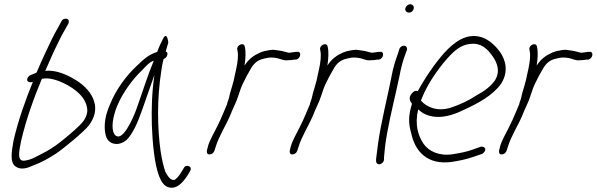

<svg xmlns="http://www.w3.org/2000/svg" viewBox="-20 -729 2794 899"><path d="M111 -367C98 -347 119 -340 134 -346C100 -262 65 -166 43 -69C34 -16 25 33 55 52C78 67 107 59 135 46C171 33 207 13 241 -9C273 -30 374 -112 397 -143C410 -161 419 -179 423 -197C427 -215 427 -234 421 -253C410 -293 376 -328 340 -351C307 -372 261 -396 211 -398C205 -398 199 -398 192 -397C212 -444 233 -491 254 -533C264 -553 273 -572 284 -590L300 -618C302 -623 303 -627 302 -632C299 -646 274 -644 268 -630L253 -602C242 -583 231 -563 221 -542C199 -496 176 -448 155 -398C153 -395 152 -388 149 -388L122 -377C117 -375 114 -372 111 -367ZM79 -70C103 -173 139 -271 176 -360C184 -361 193 -362 202 -362C219 -361 238 -356 257 -349C311 -327 370 -289 385 -236C389 -222 390 -209 387 -197C384 -185 379 -173 369 -160C359 -147 337 -126 304 -98C270 -69 244 -49 226 -38C208 -26 191 -16 174 -8C149 5 124 20 96 23C54 30 73 -34 79 -70Z M474 -175C467 -136 470 -96 484 -75C502 -51 539 -46 572 -73C602 -102 625 -156 644 -210C664 -265 683 -323 703 -378C691 -296 689 -219 691 -143C694 -60 703 38 725 96C736 124 749 141 766 147C807 161 837 124 857 94L870 72C884 49 849 37 840 59L827 80C819 93 811 103 802 110C798 114 791 115 785 112C775 109 765 96 754 75C746 51 738 19 732 -21C717 -127 714 -265 736 -402C738 -421 743 -438 746 -453C753 -455 761 -461 763 -471C766 -480 763 -485 756 -488C761 -505 764 -518 768 -529C765 -559 756 -572 744 -549C738 -538 722 -504 716 -486C715 -485 714 -485 713 -485C677 -473 655 -454 622 -422C574 -378 523 -311 495 -240C485 -216 477 -194 474 -175ZM529 -234C556 -298 602 -359 645 -400C664 -420 678 -437 700 -445C671 -375 645 -291 618 -216C602 -173 551 -55 516 -100C498 -128 509 -185 529 -234Z M949 -25C947 -15 950 -6 960 -6C972 -6 979 -12 984 -23L990 -42C1005 -91 1036 -138 1057 -187C1069 -219 1087 -251 1096 -281C1103 -303 1111 -327 1121 -345L1135 -373L1152 -403C1168 -433 1187 -448 1214 -454L1227 -457C1242 -461 1260 -460 1276 -457C1293 -454 1307 -444 1328 -447C1337 -447 1352 -448 1359 -450H1366C1389 -454 1394 -491 1370 -486H1364C1354 -484 1345 -484 1335 -482C1331 -482 1328 -483 1324 -484L1309 -488C1302 -490 1296 -491 1289 -492L1268 -495C1251 -498 1231 -492 1215 -489L1198 -483C1167 -469 1145 -453 1125 -422C1130 -457 1132 -487 1126 -511C1122 -534 1086 -517 1091 -497C1092 -488 1094 -485 1094 -473C1095 -446 1088 -413 1080 -379C1077 -365 1075 -352 1071 -341C1067 -322 1061 -308 1057 -292L1053 -274C1051 -266 1048 -257 1045 -249C1044 -247 1043 -245 1044 -243C1029 -209 1016 -174 999 -141C984 -109 963 -76 954 -45Z M1337 -25C1335 -15 1338 -6 1348 -6C1360 -6 1367 -12 1372 -23L1378 -42C1393 -91 1424 -138 1445 -187C1457 -219 1475 -251 1484 -281C1491 -303 1499 -327 1509 -345L1523 -373L1540 -403C1556 -433 1575 -448 1602 -454L1615 -457C1630 -461 1648 -460 1664 -457C1681 -454 1695 -444 1716 -447C1725 -447 1740 -448 1747 -450H1754C1777 -454 1782 -491 1758 -486H1752C1742 -484 1733 -484 1723 -482C1719 -482 1716 -483 1712 -484L1697 -488C1690 -490 1684 -491 1677 -492L1656 -495C1639 -498 1619 -492 1603 -489L1586 -483C1555 -469 1533 -453 1513 -422C1518 -457 1520 -487 1514 -511C1510 -534 1474 -517 1479 -497C1480 -488 1482 -485 1482 -473C1483 -446 1476 -413 1468 -379C1465 -365 1463 -352 1459 -341C1455 -322 1449 -308 1445 -292L1441 -274C1439 -266 1436 -257 1433 -249C1432 -247 1431 -245 1432 -243C1417 -209 1404 -174 1387 -141C1372 -109 1351 -76 1342 -45Z M1878 -690C1875 -679 1884 -670 1895 -670C1906 -670 1914 -677 1917 -688C1920 -699 1912 -709 1901 -709C1890 -709 1881 -701 1878 -690ZM1813 -370C1808 -347 1804 -324 1798 -298C1792 -272 1786 -245 1780 -216L1762 -128C1754 -88 1744 -15 1741 15V26C1741 31 1743 34 1746 37C1757 47 1778 33 1778 18V8C1779 1 1780 -16 1783 -43C1793 -123 1815 -214 1834 -298C1840 -324 1845 -348 1850 -371C1857 -408 1866 -445 1878 -475L1885 -494C1887 -499 1886 -504 1884 -508C1877 -521 1856 -515 1850 -500L1844 -480C1832 -448 1820 -410 1813 -370Z M1905 -287C1892 -270 1901 -253 1909 -243L1908 -240C1891 -183 1893 -149 1905 -107C1923 -19 1982 45 2096 29C2130 24 2166 16 2195 6L2236 -8C2241 -10 2245 -14 2248 -18C2260 -34 2245 -45 2231 -42L2189 -27C2163 -18 2132 -12 2101 -7C2037 3 1988 -20 1963 -56C1938 -93 1921 -145 1938 -217C1958 -198 1983 -185 2020 -182C2069 -178 2119 -198 2159 -218C2217 -245 2288 -282 2327 -338C2364 -397 2345 -452 2321 -486C2299 -516 2269 -544 2234 -555C2164 -576 2106 -532 2058 -479C2018 -434 1971 -366 1936 -302C1922 -308 1911 -296 1905 -287ZM1951 -258 1954 -266C1981 -336 2033 -409 2075 -456C2107 -492 2138 -518 2178 -523C2235 -531 2265 -497 2289 -462C2306 -437 2325 -396 2297 -352C2278 -324 2244 -300 2212 -283C2174 -258 2134 -239 2091 -225C2029 -205 1977 -227 1951 -258Z M2317 -25C2315 -15 2318 -6 2328 -6C2340 -6 2347 -12 2352 -23L2358 -42C2373 -91 2404 -138 2425 -187C2437 -219 2455 -251 2464 -281C2471 -303 2479 -327 2489 -345L2503 -373L2520 -403C2536 -433 2555 -448 2582 -454L2595 -457C2610 -461 2628 -460 2644 -457C2661 -454 2675 -444 2696 -447C2705 -447 2720 -448 2727 -450H2734C2757 -454 2762 -491 2738 -486H2732C2722 -484 2713 -484 2703 -482C2699 -482 2696 -483 2692 -484L2677 -488C2670 -490 2664 -491 2657 -492L2636 -495C2619 -498 2599 -492 2583 -489L2566 -483C2535 -469 2513 -453 2493 -422C2498 -457 2500 -487 2494 -511C2490 -534 2454 -517 2459 -497C2460 -488 2462 -485 2462 -473C2463 -446 2456 -413 2448 -379C2445 -365 2443 -352 2439 -341C2435 -322 2429 -308 2425 -292L2421 -274C2419 -266 2416 -257 2413 -249C2412 -247 2411 -245 2412 -243C2397 -209 2384 -174 2367 -141C2352 -109 2331 -76 2322 -45Z"/></svg>

Font: Stray Cat
Style: CnObl
Weight: 400
Version: Version 1.0